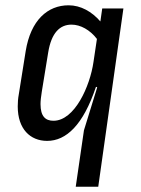

<svg xmlns="http://www.w3.org/2000/svg" viewBox="-20 -520 532 725"><path d="M51 -164C48 -148 47 -132 47 -118C47 -33 94 12 158 12C230 12 294 -48 342 -191L345 -192L347 -190L297 -28L266 185H351L446 -488H366L359 -439C327 -476 285 -500 239 -500C160 -500 96 -444 77 -327ZM182 -64C152 -64 133 -80 133 -127C133 -140 135 -156 138 -175L162 -322C174 -396 206 -427 250 -427C284 -427 320 -407 346 -373L333 -286C320 -195 262 -64 182 -64Z"/></svg>

Font: Ropa Sans
Style: Italic
Weight: 400
Designer: Botio Nikoltchev
Foundry: Botjo Nikoltchev
Version: Version 1.002